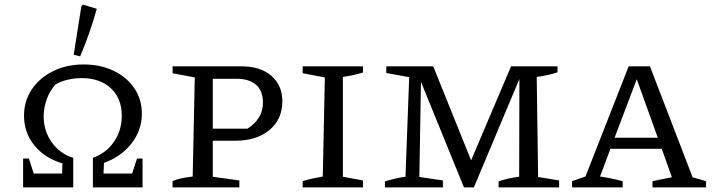

<svg xmlns="http://www.w3.org/2000/svg" viewBox="-20 -811 3088 831"><path d="M80 0V-125H105L126 -60H249L250 -104Q174 -126 129 -181.5Q84 -237 84 -310Q84 -374 117.5 -424Q151 -474 209.5 -503Q268 -532 342 -532Q415 -532 472 -504.5Q529 -477 561.5 -429Q594 -381 594 -319Q594 -248 549.5 -190.5Q505 -133 430 -106L428 -60H552L573 -125H597V0H382V-128Q439 -148 473 -197Q507 -246 507 -310Q507 -385 460 -429Q413 -473 333 -473Q303 -473 273 -466Q243 -459 220 -445Q196 -419 182.5 -382Q169 -345 169 -307Q169 -244 204.5 -194.5Q240 -145 297 -128V0ZM327 -567 299 -574 332 -783 339 -791 399 -773Q369 -666 327 -567Z M1025 -524Q1107 -524 1154.5 -483Q1202 -442 1202 -372Q1202 -295 1146.5 -248.5Q1091 -202 999 -202H901V-46L1016 -30V0H727V-27Q741 -34 762 -38.5Q783 -43 814 -47L823 -476L727 -494V-524ZM1004 -470H901V-254H1051Q1118 -297 1118 -366Q1118 -418 1088.5 -444Q1059 -470 1004 -470Z M1290 0V-27Q1312 -34 1333.5 -38.5Q1355 -43 1377 -47L1386 -476L1290 -494V-524H1551V-497Q1534 -492 1513 -487Q1492 -482 1464 -478V-46L1551 -30V0Z M2309 -45 2400 -30V0H2138V-26Q2160 -34 2182 -38.5Q2204 -43 2227 -46L2228 -469L2031 0H1988L1802 -457L1795 -45L1897 -30V0H1646V-26Q1669 -33 1690.5 -38Q1712 -43 1735 -46L1751 -477L1652 -495V-524H1855L2019 -117L2192 -524H2393V-498Q2375 -492 2351 -486.5Q2327 -481 2303 -478Z M2978 -43Q2994 -39 3003 -36.5Q3012 -34 3036 -27V0H2804V-27L2888 -44L2844 -167H2622L2577 -47Q2605 -43 2628 -38Q2651 -33 2675 -27V0H2456V-27L2514 -47L2701 -524H2793ZM2640 -215H2827L2736 -468Z"/></svg>

Font: Piazzolla SC
Style: Regular
Weight: 400
Designer: Juan Pablo del Peral
Foundry: Huerta Tipografica
Version: Version 1.330